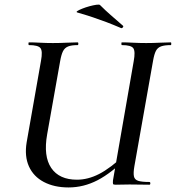

<svg xmlns="http://www.w3.org/2000/svg" viewBox="-20 -811 772 843"><path d="M281 12Q218 12 172.5 -12Q127 -36 107 -80.5Q87 -125 97 -186L160 -544Q168 -587 157.5 -600Q147 -613 107 -613Q105 -613 105 -619Q105 -625 107 -625Q129 -625 155.5 -623.5Q182 -622 212 -622Q244 -622 272 -623.5Q300 -625 321 -625Q324 -625 324 -619Q324 -613 321 -613Q294 -613 279 -607Q264 -601 256.5 -586Q249 -571 244 -542L187 -221Q170 -125 205 -73.5Q240 -22 318 -22Q366 -22 415 -47Q464 -72 531 -134L543 -124Q469 -51 408 -19.5Q347 12 281 12ZM488 0Q478 0 476.5 -3Q475 -6 476 -19L567 -542Q575 -585 565.5 -599Q556 -613 515 -613Q513 -613 513 -619Q513 -625 515 -625Q537 -625 564 -623.5Q591 -622 622 -622Q652 -622 680.5 -623.5Q709 -625 730 -625Q732 -625 732 -619Q732 -613 730 -613Q703 -613 687.5 -607.5Q672 -602 664.5 -587.5Q657 -573 652 -544L570 -81Q565 -52 568 -37Q571 -22 587 -17Q603 -12 636 -12Q640 -12 640 -6Q640 0 636 0Q615 0 594 -0.5Q573 -1 549 -1Q532 -1 517.5 -0.5Q503 0 488 0ZM511 -688Q476 -703 447 -714Q418 -725 388 -735Q358 -745 320 -756Q313 -758 319.5 -762.5Q326 -767 341 -773Q356 -779 372.5 -783.5Q389 -788 402.5 -790Q416 -792 419 -789Q444 -764 466 -745Q488 -726 520 -698Q523 -695 519 -690.5Q515 -686 511 -688Z"/></svg>

Font: Cormorant Infant Light SemiBold
Style: Italic
Weight: 600
Italic angle: -10°
Version: Version 4.001